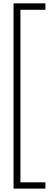

<svg xmlns="http://www.w3.org/2000/svg" viewBox="-20 -927 299 1137"><path d="M249 152.8V189.9H60.1V-907.2H249V-869.1H101.1V152.8Z"/></svg>

Font: Sinkin Sans 200 X Light
Style: Regular
Weight: 200
Designer: Keith Bates
Foundry: K-Type
Version: Sinkin Sans (version 1.0)  by Keith Bates   •   © 2014   www